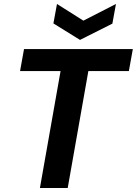

<svg xmlns="http://www.w3.org/2000/svg" viewBox="-20 -947 689 967"><path d="M181 0 285 -589H81L101 -700H649L629 -589H425L321 0ZM564 -927 546 -828 383 -746 249 -829 267 -927 400 -843Z"/></svg>

Font: DM Sans 28pt ExtraBold
Style: Italic
Weight: 800
Italic angle: -10°
Version: Version 4.004;gftools[0.9.30]